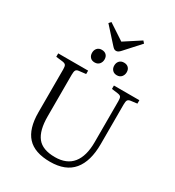

<svg xmlns="http://www.w3.org/2000/svg" viewBox="-255 -1255 1295 1418"><g transform="rotate(30 392.5 -546.5)"><path d="M394 14Q262 14 200 -53.5Q138 -121 138 -260V-627Q138 -652 131.5 -661.5Q125 -671 105 -674L47 -681V-710H302V-681L242 -674Q225 -672 218.5 -661.5Q212 -651 212 -623V-268Q212 -148 257 -91Q302 -34 408 -34Q508 -34 558 -96Q608 -158 608 -277V-627Q608 -652 602 -661.5Q596 -671 575 -674L522 -681V-710H739V-681L684 -674Q666 -671 660 -661Q654 -651 654 -623V-287Q654 -140 590 -63Q526 14 394 14ZM407 -939Q396 -939 388 -945Q380 -951 367 -966L256 -1089L272 -1107L407 -1018L544 -1107L560 -1089L443 -960Q435 -951 426 -945Q417 -939 407 -939ZM502 -786Q478 -786 464 -801Q450 -816 450 -839Q450 -863 464 -878.5Q478 -894 503 -894Q527 -894 541 -880Q555 -866 555 -842Q555 -819 541 -802.5Q527 -786 502 -786ZM313 -786Q288 -786 274.5 -801Q261 -816 261 -839Q261 -863 275 -878.5Q289 -894 313 -894Q338 -894 352 -880Q366 -866 366 -842Q366 -819 352 -802.5Q338 -786 313 -786Z"/></g></svg>

Font: Literata 36pt Light
Style: Regular
Weight: 300
Designer: Latin by Veronika Burian and Jose Scaglione. Greek by Irene Vlachou. Cyrillic by Vera Evstafieva.
Foundry: TypeTogether
Version: Version 3.002